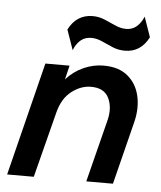

<svg xmlns="http://www.w3.org/2000/svg" viewBox="-48 -661 588 703"><g transform="rotate(5 246.5 -309.5)"><path d="M4.2 0 108.3 -416.7H197.2L184.7 -365.3Q213.2 -396.5 249 -412.2Q284.7 -427.8 321.5 -427.8Q377.8 -427.8 410.8 -400Q443.8 -372.2 453.8 -327.8Q463.9 -283.3 451.4 -232.6L393.1 0H295.1L353.5 -231.2Q364.6 -277.8 347.6 -312.2Q330.6 -346.5 282.6 -346.5Q245.1 -346.5 211.1 -320.1Q177.1 -293.8 163.9 -241.7L102.1 0ZM203.5 -474.3 177.8 -547.9Q206.9 -604.9 266 -604.9Q289.6 -604.9 310.8 -595.8Q331.9 -586.8 351.7 -577.8Q371.5 -568.8 391.7 -568.8Q413.9 -568.8 429.9 -582.3Q445.8 -595.8 455.6 -619.4L481.2 -545.8Q452.1 -488.9 393.8 -488.9Q369.4 -488.9 348.3 -497.9Q327.1 -506.9 307.3 -516Q287.5 -525 268.1 -525Q245.1 -525 229.2 -511.8Q213.2 -498.6 203.5 -474.3Z"/></g></svg>

Font: Afacad Medium
Style: Italic
Weight: 500
Italic angle: -14°
Designer: Kristian Moeller
Foundry: Dicotype
Version: Version 1.000; ttfautohint (v1.8.4.7-5d5b)